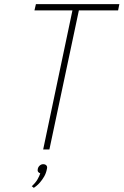

<svg xmlns="http://www.w3.org/2000/svg" viewBox="-20 -720 595 925"><path d="M133 177 143 185Q146 183 154.5 176.5Q163 170 173 158.5Q183 147 192.5 131Q202 115 206 94Q209 83 203.5 77Q198 71 188 71Q179 71 171.5 77.5Q164 84 162 94Q160 102 163.5 107.5Q167 113 174 115Q170 128 160.5 144.5Q151 161 133 177ZM360 -670H549L555 -700H153L146 -670H329L188 0H218Z"/></svg>

Font: Advent Pro ExtraLight
Style: Italic
Weight: 250
Italic angle: -12°
Version: Version 3.000